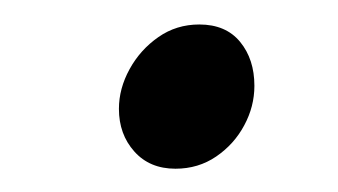

<svg xmlns="http://www.w3.org/2000/svg" viewBox="-20 -409 282 160"><path d="M126.2 -268.4Q104.7 -268.4 91.9 -282.8Q79.1 -297.1 79.1 -318.3Q79.1 -335.2 88 -351.4Q96.9 -367.6 112 -378.1Q127 -388.6 146.1 -388.6Q168.2 -388.6 180.1 -374.1Q192 -359.6 192 -337.5Q192 -320.2 183.5 -304.5Q175.1 -288.8 160.2 -278.6Q145.3 -268.4 126.2 -268.4Z"/></svg>

Font: Source Sans 3
Style: Italic
Weight: 200
Italic angle: -11°
Designer: Paul D. Hunt
Foundry: Adobe
Version: Version 3.046;hotconv 1.0.118;makeotfexe 2.5.65603